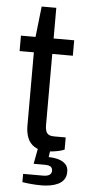

<svg xmlns="http://www.w3.org/2000/svg" viewBox="-58 -706 413 914"><g transform="rotate(5 148.5 -249.0)"><path d="M192.1 11.5Q151.3 11.5 127.9 -3.6Q104.5 -18.7 94.9 -44.2Q85.2 -69.6 85.2 -98.9V-452.2H17.1V-526H86.8L103.3 -672.5H173.2V-526H271.5V-452.2H173.2V-111.8Q173.2 -86.6 182.1 -74.2Q191.1 -61.8 215.8 -61.8H271.5V-3.5Q261.5 0.9 247.7 4.2Q233.9 7.5 219.3 9.5Q204.7 11.5 192.1 11.5ZM176 175.6Q153.3 175.6 129.3 173.6Q105.3 171.6 84.7 168V128.7H181.3Q199.9 128.7 210.2 122.1Q220.6 115.5 220.6 101.5Q220.6 89.5 212.3 83Q204.1 76.5 181.4 76.5H130.5L146.8 -11H206L199.1 38.6Q225.1 38.7 246.4 45Q267.7 51.4 280.5 64.7Q293.2 78 293.2 101Q293.2 123.2 282.8 137.9Q272.3 152.5 255.3 160.5Q238.3 168.6 217.6 172.1Q196.9 175.6 176 175.6Z"/></g></svg>

Font: Archivo SemiBold
Style: Regular
Weight: 600
Designer: Hector Gatti
Foundry: Omnibus-Type
Version: Version 2.001